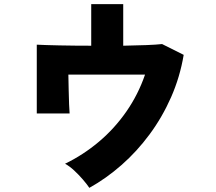

<svg xmlns="http://www.w3.org/2000/svg" viewBox="-20 -836 1040 924"><path d="M410 68Q398 50 378.5 27.5Q359 5 337 -15.5Q315 -36 293 -48Q380 -90 455.5 -153.5Q531 -217 588 -299Q645 -381 678 -477H309Q310 -442 310.5 -403.5Q311 -365 312.5 -334Q314 -303 315 -290H157V-621Q195 -619 266.5 -617.5Q338 -616 419 -616V-816H573V-616Q635 -617 684.5 -619Q734 -621 760 -624L864 -572Q846 -465 803.5 -368.5Q761 -272 700 -189.5Q639 -107 565 -42Q491 23 410 68Z"/></svg>

Font: Zen Kaku Gothic New Black
Style: Regular
Weight: 900
Designer: Yoshimichi Ohira
Foundry: Positype
Version: Version 1.001